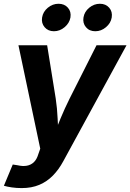

<svg xmlns="http://www.w3.org/2000/svg" viewBox="-38 -778 683 1006"><path d="M-17.6 195.3 28.8 84 54.2 87.9Q81.1 94.2 102.5 90.3Q124 86.4 139.2 72Q154.3 57.6 162.1 31.7L172.9 1L58.6 -541H209L253.9 -262.2Q261.7 -210 263.9 -157.7Q266.1 -105.5 270.5 -48.8H235.4Q257.8 -105.5 279.5 -158Q301.3 -210.4 327.1 -262.2L467.8 -541H625L293.5 66.9Q270 110.4 239.3 141.8Q208.5 173.3 168.2 190.4Q127.9 207.5 75.7 207.5Q48.3 207.5 23.7 203.9Q-1 200.2 -17.6 195.3ZM461.4 -614.3Q430.2 -614.3 412.4 -635.5Q394.5 -656.7 399.4 -686.5Q404.3 -716.8 429.4 -737.5Q454.6 -758.3 485.4 -758.3Q516.1 -758.3 534.2 -737.5Q552.2 -716.8 547.4 -686.5Q542.5 -656.7 517.3 -635.5Q492.2 -614.3 461.4 -614.3ZM244.6 -614.3Q213.9 -614.3 195.8 -635.5Q177.7 -656.7 182.6 -686.5Q187.5 -716.8 212.6 -737.5Q237.8 -758.3 268.6 -758.3Q299.8 -758.3 317.9 -737.5Q335.9 -716.8 331.1 -686.5Q325.7 -656.7 300.5 -635.5Q275.4 -614.3 244.6 -614.3Z"/></svg>

Font: Inter 17pt
Style: Bold Italic
Weight: 700
Italic angle: -9.3988°
Version: Version 4.001;git-66647c0bb